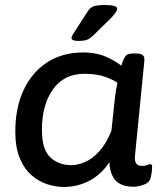

<svg xmlns="http://www.w3.org/2000/svg" viewBox="-20 -738 645 765"><path d="M235 7Q202 7 168 -4Q134 -15 105 -40.5Q76 -66 58.5 -108.5Q41 -151 41 -214Q41 -308 74 -379Q107 -450 168 -489.5Q229 -529 311 -529Q366 -529 406.5 -510Q447 -491 463 -476Q473 -507 481 -516Q489 -525 514 -525H522Q541 -525 549 -518Q557 -511 555 -494L518 -119Q513 -77 545 -77Q558 -77 566.5 -80.5Q575 -84 579 -84Q586 -84 586 -75Q586 -73 585.5 -62Q585 -51 581 -32Q577 -11 553.5 -2.5Q530 6 513 6Q464 6 441 -18.5Q418 -43 416 -92Q382 -41 334.5 -17Q287 7 235 7ZM264 -80Q290 -80 319 -92.5Q348 -105 375.5 -135Q403 -165 424 -217L438 -349Q442 -384 448 -408Q434 -419 400 -431.5Q366 -444 317 -444Q235 -444 191 -382Q147 -320 147 -221Q147 -142 180.5 -111Q214 -80 264 -80ZM291 -575Q265 -575 265 -587Q265 -592 269 -598.5Q273 -605 280 -616L327 -689Q336 -704 348.5 -711Q361 -718 399 -718Q447 -718 447 -703Q447 -690 415 -659L356 -601Q341 -586 329 -580.5Q317 -575 291 -575Z"/></svg>

Font: Asap Semi Expanded Semi Expanded Medium
Style: Italic
Weight: 500
Width: 6
Italic angle: -6°
Designer: Pablo Cosgaya
Foundry: Omnibus-Type
Version: Version 3.001; ttfautohint (v1.8.4.7-5d5b)